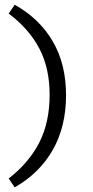

<svg xmlns="http://www.w3.org/2000/svg" viewBox="-20 -651 400 825"><path d="M263.8 -242Q263.8 -375.5 206.6 -473.4Q149.4 -571.4 43.1 -630.6L17.3 -592.7Q103.7 -527.9 148.4 -443.7Q193.2 -359.5 193.2 -243.9Q193.2 -124.7 148.5 -37.9Q103.8 48.8 17.3 116.1L43.1 154Q149.4 93.8 206.6 -6.6Q263.8 -107 263.8 -242Z"/></svg>

Font: Playfair Micro SmCond SmLight
Style: Regular
Weight: 360
Width: 4
Designer: Claus Eggers Sørensen
Foundry: Claus Eggers Sørensen
Version: Version 2.100;Glyphs 3.2 (3219)